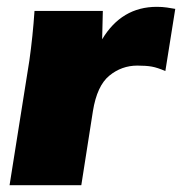

<svg xmlns="http://www.w3.org/2000/svg" viewBox="-20 -542 533 562"><path d="M8 0 66 -365Q76 -436 81 -510H281L279 -427Q336 -522 439 -522Q455 -522 468.5 -520Q482 -518 493 -516L464 -334Q441 -344 424.5 -347Q408 -350 382 -350Q336 -350 300 -320.5Q264 -291 252 -217L218 0Z"/></svg>

Font: Mulish ExtraBlack
Style: Italic
Weight: 1000
Italic angle: -9°
Designer: Vernon Adams
Foundry: Vernon Adams
Version: Version 3.603; ttfautohint (v1.8.3)